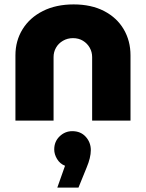

<svg xmlns="http://www.w3.org/2000/svg" viewBox="-20 -547 661 871"><path d="M50 0V-296Q50 -362 82.5 -414.5Q115 -467 174.5 -497Q234 -527 314 -527Q394 -527 452 -497Q510 -467 541 -414.5Q572 -362 572 -296V0H398V-288Q398 -311 387 -330.5Q376 -350 356.5 -362Q337 -374 311 -374Q286 -374 265.5 -362Q245 -350 234 -330.5Q223 -311 223 -288V0ZM240 304 275 205Q252 196 239 174.5Q226 153 226 131Q226 95 250.5 71.5Q275 48 308 48Q346 48 369 73.5Q392 99 392 134Q392 168 373 213L336 304Z"/></svg>

Font: MuseoModerno Thin ExtraBold
Style: Regular
Weight: 800
Version: Version 1.002